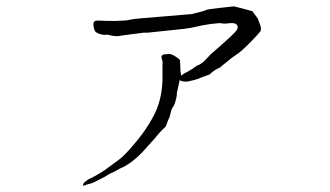

<svg xmlns="http://www.w3.org/2000/svg" viewBox="-20 -574 1040 605"><path d="M589 -359 600 -367H601Q617 -373 630 -388Q644 -404 653 -411Q663 -419 695 -448Q727 -477 728 -483Q729 -487 729 -490Q727 -503 704 -501Q700 -501 696 -500Q692 -499 681 -500Q671 -502 669 -501Q667 -501 641 -498Q614 -494 599 -490Q583 -486 559 -483L445 -471H432L363 -462Q348 -458 331 -462Q316 -466 310 -464H309L297 -466Q287 -469 282 -473Q277 -477 275 -490Q273 -504 278 -507Q283 -510 296 -509Q307 -508 345 -508Q383 -509 390 -512Q399 -515 505 -523L587 -530L589 -531L613 -537Q623 -539 628 -542Q634 -545 672 -549L717 -554L745 -547Q770 -540 774 -539H775L792 -516L800 -495Q804 -482 801 -476Q798 -471 773 -445Q748 -419 731 -406L712 -393L675 -363V-362Q657 -355 642 -341V-340L612 -329Q604 -324 571 -317Q553 -316 546 -322Q546 -321 546 -320L537 -280Q538 -274 535 -263Q530 -242 525 -237Q520 -230 518 -219Q515 -207 513 -202Q511 -199 507 -188Q503 -175 499 -172Q496 -170 482 -155L466 -136Q439 -106 430 -96Q393 -57 358 -43Q342 -34 340 -33L325 -26Q324 -25 312 -18Q293 -8 281 -2Q269 4 263 5Q254 7 252 8L249 10H247L241 11L242 7Q243 5 244 3Q245 1 247 0Q250 -2 252 -4Q255 -7 259 -9Q285 -21 310 -38Q335 -56 351 -68Q367 -79 389 -104Q436 -156 463 -207Q490 -256 492 -322Q492 -365 492 -373Q493 -380 492 -381Q491 -383 490 -388Q485 -403 502 -403Q510 -404 512 -404Q521 -404 533 -396Q547 -387 547 -384L548 -369Q548 -348 550 -342Q551 -337 550 -334Q551 -336 553 -337Q559 -343 573 -349Z"/></svg>

Font: ToneOZ-Tsuipita-TC
Style: Tsuipita-TC
Weight: 400
Designer: :Jeffrey Xuan (Chih-Lin Hsuan)  :
Foundry: jeffreyx@gmail.com, cjkFonts.io
Version: Version 0.24071